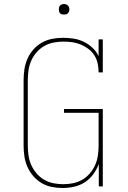

<svg xmlns="http://www.w3.org/2000/svg" viewBox="-20 -932 640 960"><path d="M293 8Q265 8 238 2.5Q211 -3 187.5 -17Q164 -31 146 -52Q128 -73 117 -98Q106 -123 102 -150Q98 -177 98 -205V-530Q98 -558 102 -585Q106 -612 117 -637.5Q128 -663 146.5 -684Q165 -705 188.5 -718.5Q212 -732 239.5 -737.5Q267 -743 294 -743Q321 -743 347.5 -739Q374 -735 398 -723.5Q422 -712 442 -693.5Q462 -675 473 -651V-735H494V-570H473Q473 -592 468.5 -614Q464 -636 452 -655Q440 -674 422 -687.5Q404 -701 383.5 -709.5Q363 -718 341 -721Q319 -724 297 -724Q272 -724 247 -719Q222 -714 200.5 -701.5Q179 -689 162.5 -670Q146 -651 136 -628Q126 -605 122.5 -580Q119 -555 119 -530V-205Q119 -180 122.5 -155Q126 -130 136 -107.5Q146 -85 162.5 -65.5Q179 -46 200.5 -33.5Q222 -21 246.5 -16Q271 -11 296 -11Q321 -11 345.5 -16Q370 -21 391.5 -33.5Q413 -46 429.5 -65.5Q446 -85 456 -107.5Q466 -130 469.5 -155Q473 -180 473 -205V-368H300V-387H494V0H474V-112Q464 -85 446.5 -61Q429 -37 404.5 -21Q380 -5 351 1.5Q322 8 293 8ZM300 -859Q295 -859 289.5 -860.5Q284 -862 280.5 -865.5Q277 -869 275.5 -874.5Q274 -880 274 -885Q274 -890 275.5 -895.5Q277 -901 280.5 -904.5Q284 -908 289.5 -910Q295 -912 300 -912Q305 -912 310.5 -910Q316 -908 319.5 -904.5Q323 -901 325 -895.5Q327 -890 327 -885Q327 -880 325 -874.5Q323 -869 319.5 -865.5Q316 -862 310.5 -860.5Q305 -859 300 -859Z"/></svg>

Font: Iosevka HT Thin Extended
Style: Regular
Weight: 100
Width: 7
Monospace: yes
Designer: Belleve Invis
Foundry: Belleve Invis
Version: Version 32.3.0; ttfautohint (v1.8.4)